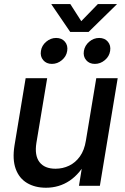

<svg xmlns="http://www.w3.org/2000/svg" viewBox="-20 -902 609 932"><path d="M203.1 9.3Q149.9 9.3 111.3 -13.7Q72.8 -36.6 56.2 -82.3Q39.6 -127.9 50.3 -195.3L104.5 -522.5H209L156.7 -208.5Q147 -147.5 171.6 -115.2Q196.3 -83 249.5 -83Q284.7 -83 315.4 -97.7Q346.2 -112.3 367.9 -142.6Q389.6 -172.9 397 -219.7L447.3 -522.5H551.3L464.8 0H363.3L384.3 -129.4H405.3Q369.1 -59.1 318.1 -24.9Q267.1 9.3 203.1 9.3ZM440.4 -591.8Q413.6 -591.8 398.2 -610.1Q382.8 -628.4 387.2 -654.8Q391.6 -681.2 413.1 -699.5Q434.6 -717.8 461.4 -717.8Q488.3 -717.8 503.7 -699.5Q519 -681.2 514.6 -654.8Q510.7 -628.4 489 -610.1Q467.3 -591.8 440.4 -591.8ZM231.9 -591.8Q205.1 -591.8 189.7 -610.1Q174.3 -628.4 178.7 -654.8Q182.6 -681.2 204.3 -699.5Q226.1 -717.8 252.4 -717.8Q279.8 -717.8 295.2 -699.5Q310.5 -681.2 306.2 -654.8Q302.2 -628.4 280.5 -610.1Q258.8 -591.8 231.9 -591.8ZM321.3 -882.3 374.5 -799.3 455.1 -882.3H547.4L546.9 -880.9L410.2 -747.1H320.8L229.5 -880.9L230 -882.3Z"/></svg>

Font: Inter 28pt Medium
Style: Italic
Weight: 500
Italic angle: -9.3988°
Designer: Rasmus Andersson
Foundry: rsms
Version: Version 4.001;git-66647c0bb